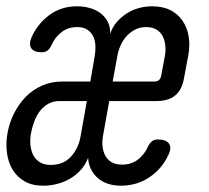

<svg xmlns="http://www.w3.org/2000/svg" viewBox="-43 -580 663 610"><path d="M244 -321 258 -402Q261 -420 260 -436.5Q259 -453 252.5 -465.5Q246 -478 234 -486Q222 -494 202 -494Q173 -494 152 -477.5Q131 -461 121 -437Q115 -425 108 -419.5Q101 -414 90 -414Q65 -414 56.5 -426.5Q48 -439 57 -461Q76 -504 113.5 -532Q151 -560 202 -560Q223 -560 242.5 -554.5Q262 -549 276.5 -538Q291 -527 299.5 -510.5Q308 -494 307 -472Q314 -494 328 -510Q342 -526 360 -537.5Q378 -549 398.5 -554.5Q419 -560 440 -560Q474 -560 498 -548Q522 -536 537 -514Q552 -492 556.5 -463.5Q561 -435 555 -403L542 -334Q536 -296 514.5 -277.5Q493 -259 455 -259H304L284 -147Q281 -130 283 -113.5Q285 -97 292 -84.5Q299 -72 312 -64.5Q325 -57 345 -57Q374 -57 394.5 -72.5Q415 -88 426 -112Q432 -125 439.5 -131Q447 -137 458 -137Q485 -137 494 -123.5Q503 -110 492 -88Q472 -44 432 -17Q392 10 340 10Q319 10 300.5 4Q282 -2 268.5 -13.5Q255 -25 246.5 -41.5Q238 -58 237 -79Q229 -57 213.5 -40Q198 -23 179 -12Q160 -1 138 4.5Q116 10 95 10Q59 10 35 -4Q11 -18 -3 -41Q-17 -64 -21 -95Q-25 -126 -19 -158Q-13 -191 2 -220.5Q17 -250 39 -272.5Q61 -295 90.5 -308Q120 -321 155 -321ZM233 -259H146Q126 -259 110 -250Q94 -241 83 -226Q72 -211 65.5 -193Q59 -175 56 -159Q52 -140 53.5 -121.5Q55 -103 62 -88.5Q69 -74 83 -65Q97 -56 118 -56Q159 -56 183 -83Q207 -110 213 -147ZM315 -321H447Q457 -321 462 -325.5Q467 -330 469 -339L481 -403Q484 -420 482 -436.5Q480 -453 473.5 -465.5Q467 -478 454 -486Q441 -494 421 -494Q402 -494 386.5 -486Q371 -478 359.5 -465.5Q348 -453 340.5 -436.5Q333 -420 330 -403Z"/></svg>

Font: Maple Mono NL Light
Style: Italic
Weight: 300
Italic angle: -10°
Monospace: yes
Designer: subframe7536
Version: Version 7.000